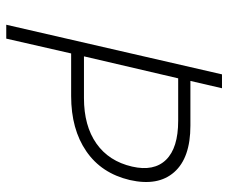

<svg xmlns="http://www.w3.org/2000/svg" viewBox="-78 -652 730 614"><g transform="rotate(90 287.0 -345.0)"><path d="M59.1 0 217.8 -689.9H262.2L238.8 -588.9H381.8Q484.9 -588.9 530.5 -537.1Q576.2 -485.4 555.7 -395Q534.2 -304.2 463.6 -255.9Q393.1 -207.5 287.1 -207.5H150.9L103.5 0ZM160.2 -248.5H293.5Q382.3 -248.5 439 -288.3Q495.6 -328.1 512.7 -402.3Q528.8 -472.2 491 -511Q453.1 -549.8 366.2 -549.8H230.5Z"/></g></svg>

Font: HK Grotesk Light Legacy Italic
Style: Regular
Weight: 300
Italic angle: -13°
Designer: Alfredo Marco Pradil
Foundry: Hanken Design Co.
Version: Version 2.022;PS 002.022;hotconv 1.0.88;makeotf.lib2.5.64775